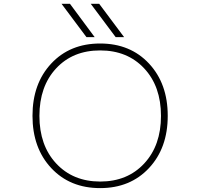

<svg xmlns="http://www.w3.org/2000/svg" viewBox="-20 -969 1040 1001"><path d="M272.5 -117.2Q360.4 -22.5 502.4 -22.5Q644.5 -22.5 731.9 -116.7Q819.3 -210.9 819.3 -364.7Q819.3 -518.6 731.9 -612.3Q644.5 -706.1 502 -706.1Q359.4 -706.1 272.5 -612.3Q185.5 -518.6 185.5 -364.7Q185.5 -210.9 272.5 -117.2ZM502 11.7Q344.7 11.7 247.1 -92.8Q149.4 -197.3 149.4 -365.2Q149.4 -533.2 247.1 -637.7Q344.7 -742.2 502 -742.2Q659.2 -742.2 756.8 -637.7Q854.5 -533.2 854.5 -365.2Q854.5 -197.3 756.8 -92.8Q659.2 11.7 502 11.7ZM583 -775.4 453.1 -949.2H497.1L627 -775.4ZM430.7 -775.4 300.8 -949.2H344.7L473.6 -775.4Z"/></svg>

Font: Gen Shin Gothic Monospace ExtraLight
Style: Regular
Weight: 200
Designer: [Source Han Sans]
Ryoko NISHIZUKA  (kana & ideographs); Paul D. Hunt (Latin, Greek & Cyrillic); Wenlong ZHANG  (bopomofo
Version: Version 1.002.20150607